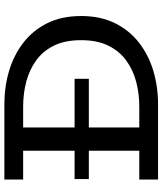

<svg xmlns="http://www.w3.org/2000/svg" viewBox="46 -772 726 857"><g transform="rotate(-90 408.5 -343.0)"><path d="M36.2 0V-83.8H362.1Q420 -83.8 473 -97.8Q526.1 -111.8 567.8 -142.4Q609.6 -172.9 633.9 -222.5Q658.2 -272 658.2 -343Q658.2 -415 633.9 -464.5Q609.6 -514.1 567.8 -544.1Q526.1 -574.2 473 -588.2Q420 -602.2 362.1 -602.2H36.2V-686H371.9Q450.3 -686 520.9 -665Q591.5 -643.9 646.8 -601.4Q702 -558.8 734 -494.5Q766 -430.1 766 -343Q766 -256.9 734 -192.3Q702 -127.7 646.8 -84.9Q591.5 -42.1 520.9 -21Q450.3 0 371.9 0ZM164.8 -48.8V-638.2H268.7V-48.8ZM38.1 -309V-372.6H485.8V-309Z"/></g></svg>

Font: BioRhyme ExtraBold
Style: Regular
Weight: 800
Designer: Aoife Mooney
Foundry: Aoife Mooney Type
Version: Version 1.600;gftools[0.9.33]